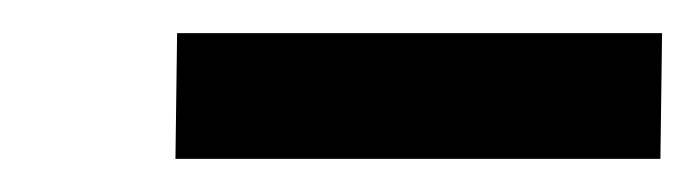

<svg xmlns="http://www.w3.org/2000/svg" viewBox="-20 -728 420 116"><path d="M86 -632 87 -708H380L379 -632Z"/></svg>

Font: Iosevka QP
Style: Bold Italic
Weight: 700
Italic angle: -9°
Designer: Belleve Invis
Foundry: Belleve Invis
Version: Version 20.0.0; ttfautohint (v1.8.4)